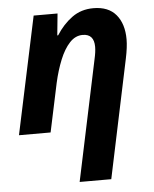

<svg xmlns="http://www.w3.org/2000/svg" viewBox="-55 -602 714 889"><g transform="rotate(-5 302.0 -158.0)"><path d="M279 240 397 -319Q405 -354 405 -377Q405 -437 352 -437Q318 -437 291.5 -408.5Q265 -380 245.5 -332Q226 -284 213 -226L165 0H18L134 -546H245L235 -445H239Q270 -494 312.5 -525Q355 -556 412 -556Q482 -556 517.5 -513.5Q553 -471 553 -399Q553 -363 542 -311L426 240Z"/></g></svg>

Font: BC Sans
Style: Bold Italic
Weight: 700
Italic angle: -12°
Designer: Monotype Design Team
Province of B.C.
Foundry: Monotype Imaging Inc.
Version: Version 2.000;GOOG;noto-source:20170915:90ef993387c0